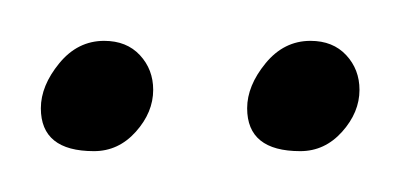

<svg xmlns="http://www.w3.org/2000/svg" viewBox="-20 -354 196 94"><path d="M127 -280Q101 -280 101 -301Q101 -312 110 -323Q119 -334 132 -334Q143 -334 149.5 -327Q156 -320 156 -310Q156 -299 147.5 -289.5Q139 -280 127 -280ZM26 -280Q0 -280 0 -301Q0 -312 9 -323Q18 -334 31 -334Q42 -334 48.5 -327Q55 -320 55 -310Q55 -299 46.5 -289.5Q38 -280 26 -280Z"/></svg>

Font: Corinthia
Style: Regular
Weight: 400
Designer: Robert E. Leuschke
Foundry: Robert E. Leuschke
Version: Version 1.013; ttfautohint (v1.8.3)